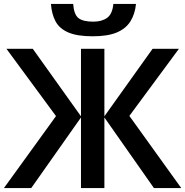

<svg xmlns="http://www.w3.org/2000/svg" viewBox="-20 -964 949 984"><path d="M677 -944Q672 -893 649 -855.5Q626 -818 579.5 -798Q533 -778 455 -778Q376 -778 330.5 -797.5Q285 -817 265 -854Q245 -891 241 -944H355Q359 -889 382.5 -871Q406 -853 458 -853Q502 -853 529 -872.5Q556 -892 561 -944ZM267 -369 13 -714H148L395 -368V-714H515V-368L762 -714H897L643 -370L909 0H769L515 -362V0H395V-362L140 0H0Z"/></svg>

Font: Noto Sans SemiBold
Style: Regular
Weight: 600
Designer: Monotype Design Team
Foundry: Monotype Imaging Inc.
Version: Version 2.007